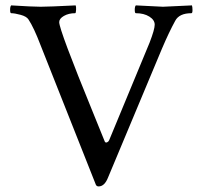

<svg xmlns="http://www.w3.org/2000/svg" viewBox="-20 -666 732 695"><path d="M253.9 -646.5Q255.9 -642.6 255.4 -630.4Q254.9 -618.2 252 -618.2Q228.5 -618.2 211.4 -608.4Q194.3 -598.6 194.3 -585.9Q194.3 -557.6 317.4 -256.8Q343.8 -190.4 359.4 -153.3Q362.3 -148.4 367.7 -150.9Q373 -153.3 375 -158.2L521.5 -511.7Q540 -559.6 540 -576.7Q540 -593.8 520.5 -606Q501 -618.2 471.7 -618.2Q467.8 -618.2 467.8 -630.4Q467.8 -642.6 471.7 -646.5Q562.5 -641.6 569.8 -641.6Q577.1 -641.6 674.8 -646.5Q676.8 -640.6 676.8 -629.4Q676.8 -618.2 672.9 -618.2Q628.9 -618.2 614.3 -590.8Q591.8 -549.8 566.4 -490.2L371.1 -23.4Q358.4 8.8 336.9 8.8Q330.1 8.8 327.1 2.9L127 -502Q102.5 -566.4 83 -595.7Q76.2 -606.4 54.7 -612.3Q33.2 -618.2 20.5 -618.2Q16.6 -618.2 16.6 -630.4Q16.6 -642.6 20.5 -646.5Q98.6 -641.6 127.4 -641.6Q156.2 -641.6 253.9 -646.5Z"/></svg>

Font: CrimsonText-Roman
Style: Roman
Weight: 400
Version: Version 0.13